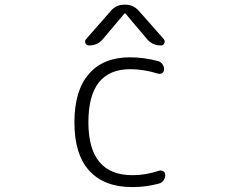

<svg xmlns="http://www.w3.org/2000/svg" viewBox="-20 -796 1040 805"><path d="M667 -631.8Q672.9 -624 668.9 -614.7Q665 -605.5 655.3 -605.5H653.3Q619.1 -605.5 596.7 -631.8L506.8 -738.3Q503.9 -741.2 501 -738.3L411.1 -631.8Q388.7 -605.5 354.5 -605.5H352.5Q342.8 -605.5 338.4 -614.7Q334 -624 340.8 -631.8L444.3 -750Q466.8 -776.4 501 -776.4H504.9Q540 -776.4 562.5 -750ZM535.2 -61.5Q590.8 -61.5 646.5 -80.1Q656.2 -83 664.6 -77.6Q672.9 -72.3 672.9 -62.5Q672.9 -49.8 665.5 -39.6Q658.2 -29.3 646.5 -26.4Q592.8 -11.7 539.1 -11.7Q536.1 -11.7 533.2 -11.7Q417 -11.7 354.5 -80.1Q292 -148.4 292 -283.2Q292 -416 352.5 -485.8Q413.1 -555.7 524.4 -555.7Q583 -555.7 642.6 -540Q653.3 -537.1 660.6 -527.3Q668 -517.6 668 -505.9Q668 -495.1 660.2 -489.7Q652.3 -484.4 642.6 -487.3Q582 -505.9 526.4 -505.9Q350.6 -505.9 350.6 -283.7Q350.6 -61.5 535.2 -61.5Z"/></svg>

Font: Gen Jyuu Gothic L Monospace Light
Style: Regular
Weight: 300
Designer: [Source Han Sans]
Ryoko NISHIZUKA  (kana & ideographs); Paul D. Hunt (Latin, Greek & Cyrillic); Wenlong ZHANG  (bopomofo
Version: Version 1.002.20150607